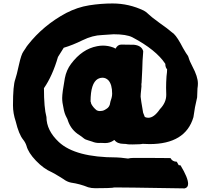

<svg xmlns="http://www.w3.org/2000/svg" viewBox="-20 -944 1192 1090"><path d="M546.9 -313.5Q562.5 -313.5 573.7 -319.6Q585 -325.7 591.8 -331.5Q598.6 -337.4 603 -348.6Q606.4 -368.7 613.3 -387.7Q616.7 -399.9 616.7 -412.1Q616.7 -464.8 595.2 -488.3Q580.6 -502.9 561 -502.9Q548.3 -502.9 535.6 -496.1Q494.1 -472.2 494.1 -367.7Q496.1 -364.7 496.3 -361.3Q496.6 -357.9 498 -354.5Q508.8 -333.5 528.8 -317.9Q536.6 -313.5 546.9 -313.5ZM1028.3 125.5Q1007.8 125.5 742.2 121.1L633.3 120.1Q626 120.1 617.7 122.1Q606.9 124 520 124.5Q499 124.5 480.5 119.1Q434.1 100.1 383.3 92.8Q360.8 88.4 339.4 72.3Q330.6 65.9 321.5 61Q312.5 56.2 305.2 51.3Q289.6 41.5 273.9 33.7Q227.5 13.7 184.1 -31.7Q140.6 -77.1 130.4 -116.2Q124.5 -134.8 111.3 -151.4Q86.9 -181.6 69.3 -254.4Q53.7 -300.8 53.7 -345.7Q53.7 -460 66.9 -494.6Q74.2 -515.1 87.4 -575.4Q100.6 -635.7 113.3 -652.3Q119.6 -660.6 124.5 -668.9Q130.9 -680.2 138.7 -689.5Q225.6 -800.3 355.5 -870.1Q419.9 -903.3 486.3 -913.8Q552.7 -924.3 619.1 -924.3Q711.9 -924.3 796.4 -883.8Q811 -876 823.2 -863.3Q835.4 -850.6 884.3 -814.9Q927.7 -785.2 967.8 -751Q987.8 -731.9 1019 -671.4Q1040 -635.3 1042.5 -633.3Q1044.9 -631.3 1049.3 -621.6Q1056.2 -596.7 1072.3 -566.9Q1103.5 -508.8 1103.5 -469.7Q1103.5 -456.5 1101.1 -441.9L1099.1 -391.1Q1085.4 -335.4 1078.1 -278.8Q1033.2 -126 828.6 -126Q809.6 -126 789.1 -127.4Q782.2 -124.5 732.4 -124Q712.4 -124 708 -124.5Q694.8 -127.4 681.2 -127.4Q646 -127.4 629.4 -149.4L627.4 -148.4Q605.5 -131.8 577.1 -131.8L552.2 -132.8L542.5 -132.3Q521.5 -132.3 503.4 -140.1Q490.2 -145 481.4 -147Q464.8 -150.9 454.1 -159.9Q443.4 -168.9 431.2 -176.8Q384.3 -205.6 366.2 -257.3Q363.8 -267.6 357.9 -277.3Q345.2 -300.3 340.3 -331.5Q333 -361.8 333 -387.7Q333 -416.5 348.1 -500Q356.9 -546.4 383.8 -582Q446.3 -665.5 530.8 -681.6Q547.9 -685.1 564.5 -685.1Q594.7 -685.1 623.5 -674.3Q629.9 -671.9 636.2 -668Q647.5 -690.4 668 -690.9Q687.5 -690.9 740.7 -689.9Q783.7 -685.5 793 -653.8L792.5 -643.6Q788.6 -602.5 787.6 -549.3Q786.1 -503.4 783.7 -471.7Q782.7 -471.7 782.7 -465.8Q782.7 -458.5 783 -457Q783.2 -455.6 783.2 -454.6Q783.2 -450.7 781.2 -433.6Q778.3 -408.2 778.3 -395Q779.3 -380.4 792.5 -304.2L802.2 -279.8Q812 -275.4 821.8 -275.4Q854.5 -275.4 887.7 -324.2Q923.8 -361.8 923.8 -404.8V-410.2Q922.9 -427.7 922.9 -446.3Q922.9 -476.6 925.3 -510.7Q928.7 -535.2 928.7 -550.8Q918.5 -560.5 918.5 -581.5Q866.2 -661.1 731.4 -732.4Q697.3 -749.5 625 -749.5L559.6 -745.1Q505.9 -743.7 448.7 -715.6Q391.6 -687.5 341.8 -672.9L309.1 -620.6Q277.8 -513.2 229.5 -443.4Q229.5 -332 243.7 -279.8Q243.7 -203.6 314 -137.7Q407.7 -50.3 641.6 -50.3Q658.7 -50.3 707 -43.9Q720.7 -47.4 736.3 -47.4Q923.3 -47.4 948.2 -46.4Q958 -26.4 983.4 -25.9L994.6 -6.3Q999.5 -5.4 1004.9 -5.4Q1047.9 65.9 1047.9 99.1Q1047.9 121.1 1028.3 125.5Z"/></svg>

Font: Kaph
Style: Regular
Weight: 400
Designer: GGBotNet
Foundry: f0n7.com
Version: 1.10